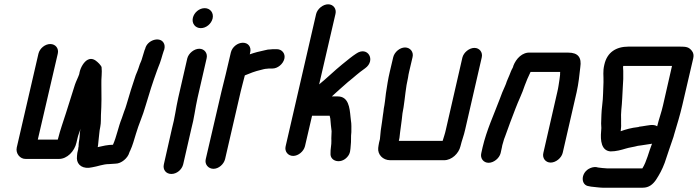

<svg xmlns="http://www.w3.org/2000/svg" viewBox="-20 -720 3249 894"><path d="M159 -470 58 -33C52 -6 73 21 100 20H255C292 20 327 -15 336 -56L341 -77C344 -92 350 -103 355 -121C352 -110 351 -87 350 -76L347 -56C346 -49 346 -43 346 -38C345 -34 344 -30 344 -25L340 -8C339 1 338 9 338 18C339 49 367 69 409 59C435 55 460 44 488 44C497 44 510 42 518 42C545 42 575 16 582 -9C582 -11 584 -14 586 -18C598 -44 604 -68 613 -97C626 -142 645 -181 658 -228C674 -283 692 -339 711 -391L717 -407C723 -421 726 -430 731 -446C734 -459 739 -471 742 -482L745 -490C748 -502 747 -513 741 -522C722 -551 665 -533 656 -493L653 -486C650 -474 645 -462 642 -450C639 -438 635 -431 631 -421L625 -403C623 -397 619 -386 612 -370C596 -323 583 -281 569 -233C566 -222 562 -211 558 -201L547 -169C531 -130 523 -84 506 -46C483 -46 456 -40 435 -35C438 -48 437 -56 439 -68C442 -88 442 -108 447 -130C451 -151 449 -165 450 -184C453 -233 453 -282 452 -329C451 -355 456 -382 453 -407C453 -408 452 -411 448 -416C444 -421 440 -426 434 -431C425 -439 409 -452 389 -442C372 -434 355 -407 350 -381L349 -375C344 -360 334 -341 329 -326L323 -307C311 -270 299 -231 287 -193C275 -155 260 -114 251 -77L249 -70H156L249 -470C255 -495 238 -515 214 -515C190 -515 165 -495 159 -470Z M852 -448 810 -265C799 -217 794 -170 781 -123L743 45C737 70 753 90 778 90C803 90 827 70 833 45L871 -121C884 -168 889 -217 900 -265L942 -448C948 -472 932 -493 908 -493C884 -493 858 -472 852 -448ZM878 -637C872 -611 889 -589 915 -589C940 -589 964 -609 970 -634C976 -660 959 -682 933 -682C908 -682 884 -662 878 -637Z M1055 -476 1031 -374C1025 -349 1017 -318 1011 -293L938 21C932 45 950 66 974 66C998 66 1022 45 1028 21L1101 -295C1106 -318 1115 -347 1120 -369C1141 -378 1170 -389 1193 -394C1202 -396 1213 -400 1223 -400C1228 -401 1234 -401 1239 -401H1249C1273 -401 1298 -422 1304 -446C1310 -470 1293 -491 1269 -491H1259C1252 -491 1246 -491 1240 -490C1232 -490 1223 -489 1213 -486C1189 -481 1165 -475 1143 -467L1145 -476C1151 -501 1136 -521 1111 -521C1086 -521 1061 -501 1055 -476Z M1452 -655 1310 -39C1304 -15 1321 6 1345 6C1369 6 1394 -15 1400 -39L1433 -181H1515C1517 -173 1518 -169 1518 -168C1520 -148 1521 -128 1524 -109C1524 -94 1522 -79 1523 -65C1524 -47 1518 -24 1519 -6C1516 31 1566 45 1596 12C1612 -5 1611 -21 1613 -42C1616 -65 1613 -82 1616 -105C1616 -122 1617 -144 1614 -159L1612 -177C1608 -218 1603 -271 1553 -271H1525L1526 -272C1551 -295 1575 -316 1600 -338L1622 -356C1633 -366 1645 -375 1657 -385C1665 -391 1672 -396 1680 -402C1732 -439 1692 -508 1638 -470C1628 -463 1620 -458 1609 -449L1573 -420C1536 -390 1503 -357 1466 -327L1542 -655C1548 -679 1532 -700 1508 -700C1484 -700 1458 -679 1452 -655Z M1811 -454 1795 -386C1787 -353 1782 -318 1777 -286C1775 -268 1771 -233 1767 -214C1766 -205 1765 -195 1763 -184L1759 -154C1754 -125 1751 -99 1749 -72L1745 -56C1743 -47 1742 -38 1741 -31C1738 -1 1762 26 1797 26H2048C2083 26 2116 -5 2124 -39C2130 -65 2140 -89 2146 -117L2223 -452C2229 -476 2213 -497 2189 -497C2165 -497 2139 -476 2133 -452L2056 -116C2052 -97 2046 -81 2041 -64H1837L1840 -78C1843 -110 1851 -158 1854 -192L1859 -220C1866 -264 1869 -313 1880 -359C1881 -368 1883 -377 1885 -386L1901 -454C1907 -478 1890 -499 1866 -499C1842 -499 1817 -478 1811 -454Z M2311 -7 2317 -34C2318 -39 2319 -47 2323 -58C2325 -68 2329 -77 2332 -85C2346 -126 2365 -174 2380 -214C2393 -249 2412 -286 2423 -321C2431 -342 2439 -362 2449 -382C2449 -383 2450 -384 2451 -385H2588C2589 -383 2587 -375 2588 -373L2585 -349C2582 -331 2580 -312 2575 -292L2510 -8C2504 16 2520 37 2544 37C2568 37 2594 16 2600 -8L2665 -291C2674 -331 2678 -371 2682 -407C2689 -452 2672 -475 2626 -475H2450C2412 -478 2383 -447 2370 -413C2370 -411 2369 -408 2367 -404C2360 -392 2357 -382 2352 -370C2347 -357 2340 -344 2336 -330L2331 -318C2324 -303 2313 -277 2307 -259C2280 -187 2246 -115 2227 -34L2221 -7C2215 17 2231 38 2255 38C2279 38 2305 17 2311 -7Z M3040 -132C3022 -144 2995 -135 2971 -132L2956 -130C2955 -129 2952 -128 2949 -128C2921 -125 2895 -118 2870 -109C2871 -123 2873 -129 2872 -143V-165C2871 -180 2872 -190 2873 -208C2877 -244 2878 -282 2880 -316L2882 -352V-390C2882 -402 2880 -405 2882 -413H3109L3067 -229C3060 -197 3048 -166 3040 -132ZM3157 -230 3208 -449C3211 -463 3209 -474 3201 -484C3187 -501 3176 -503 3144 -503H2907C2849 -503 2807 -477 2794 -419C2786 -386 2791 -368 2790 -337C2788 -301 2789 -268 2784 -230C2780 -199 2780 -172 2779 -145L2780 -124L2779 -109C2775 -65 2780 -18 2823 -15C2849 -15 2873 -22 2893 -28C2908 -33 2933 -36 2950 -41L2965 -43C2978 -45 2992 -47 3004 -49C3007 -49 3012 -50 3016 -51C3001 -14 2991 33 2971 64H2806C2797 64 2772 61 2765 60L2756 58C2744 57 2732 60 2720 67C2683 90 2685 143 2722 147L2732 149C2744 150 2773 154 2785 154H2973C3002 154 3020 138 3034 118C3051 92 3063 70 3075 38C3088 -3 3102 -41 3116 -83L3119 -94C3133 -141 3146 -183 3157 -230Z"/></svg>

Font: Electronic
Style: BlkIt
Weight: 900
Version: Version 1.011